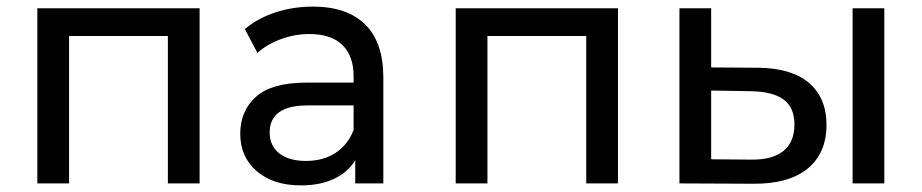

<svg xmlns="http://www.w3.org/2000/svg" viewBox="-20 -555 2790 581"><path d="M584 -530H93V0H189V-446H488V0H584Z M1085 -481C1048.3 -517 995.7 -535 927 -535C887 -535 849.2 -529.2 813.5 -517.5C777.8 -505.8 747 -489 721 -467L759 -395C778.3 -412.3 802 -426.2 830 -436.5C858 -446.8 886.7 -452 916 -452C960 -452 993.3 -441 1016 -419C1038.7 -397 1050 -365.3 1050 -324V-305H907C837.7 -305 787 -290.8 755 -262.5C723 -234.2 707 -196.7 707 -150C707 -103.3 723.7 -65.7 757 -37C790.3 -8.3 835 6 891 6C929 6 962 -0.5 990 -13.5C1018 -26.5 1039.7 -45.3 1055 -70V0H1140V-320C1140 -391.3 1121.7 -445 1085 -481ZM995.5 -92.5C970.5 -76.2 940.7 -68 906 -68C871.3 -68 844.3 -75.7 825 -91C805.7 -106.3 796 -127.3 796 -154C796 -208.7 834.3 -236 911 -236H1050V-162C1038.7 -132 1020.5 -108.8 995.5 -92.5Z M1850 -530H1359V0H1455V-446H1754V0H1850Z M2428 -304C2392.7 -334 2341.7 -349.3 2275 -350L2132 -351V-530H2036V0L2259 1C2330.3 1.7 2385.2 -13.5 2423.5 -44.5C2461.8 -75.5 2481 -119.7 2481 -177C2481 -231.7 2463.3 -274 2428 -304ZM2560 -530V0H2656V-530ZM2350.5 -98C2328.2 -80 2295.3 -71.3 2252 -72L2132 -73V-281L2252 -279C2296 -278.3 2329 -270 2351 -254C2373 -238 2384 -212.7 2384 -178C2384 -142.7 2372.8 -116 2350.5 -98Z"/></svg>

Font: Rookery
Style: Regular
Weight: 400
Designer: Ryan Kimball / Julieta Ulanovsky
Foundry: Motorola Mobility LLC.
Version: Version 1.0